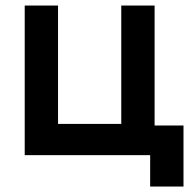

<svg xmlns="http://www.w3.org/2000/svg" viewBox="-20 -560 692 693"><path d="M522 0H69.2V-540H189.5V-112.8H417.7V-540H538V-107H642.3V113.3H522Z"/></svg>

Font: Tap Sans
Style: Regular
Weight: 400
Designer: Tap Payments
Foundry: Tap Payments
Version: Version 1.001;Glyphs 3.1.2 (3151)